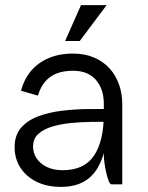

<svg xmlns="http://www.w3.org/2000/svg" viewBox="-20 -719 576 749"><path d="M296 -699H396L291 -559H234ZM128 -346 62 -365Q73 -408 99.5 -440.5Q126 -473 168 -491.5Q210 -510 265 -510Q311 -510 347 -494.5Q383 -479 407.5 -452Q432 -425 444.5 -389Q457 -353 457 -311L385 -313Q385 -372 354 -407.5Q323 -443 265 -443Q209 -443 175.5 -418.5Q142 -394 128 -346ZM415 0Q409 0 404 -13Q399 -26 394.5 -45Q390 -64 387.5 -83.5Q385 -103 385 -115V-323L457 -311V0ZM408 -244Q376 -244 336 -243.5Q296 -243 256 -239Q216 -235 183 -225Q150 -215 129.5 -196.5Q109 -178 109 -147Q109 -122 123 -101Q137 -80 163 -67.5Q189 -55 225 -55Q308 -55 346.5 -111.5Q385 -168 385 -275H403Q403 -208 393 -155Q383 -102 361.5 -65Q340 -28 304.5 -9Q269 10 218 10Q163 10 122.5 -10Q82 -30 59.5 -65Q37 -100 37 -145Q37 -192 62.5 -221Q88 -250 130 -265.5Q172 -281 221.5 -287Q271 -293 319.5 -293.5Q368 -294 406 -294Z"/></svg>

Font: Haskoy
Style: Regular
Weight: 400
Designer: Ertekin Erdin
Foundry: Ertekin Erdin
Version: Version 1.500